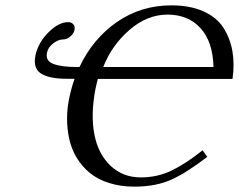

<svg xmlns="http://www.w3.org/2000/svg" viewBox="-20 -678 884 710"><path d="M729 -122.1 746.6 -98.1Q669.4 -38.6 612.3 -13.2Q555.2 12.2 477.5 12.2Q425.3 12.2 382.8 -1.5Q340.3 -15.1 311.8 -38.8Q283.2 -62.5 263.9 -94.2Q244.6 -126 236.3 -163.1Q228 -200.2 228 -239.5Q228 -278.8 236.8 -318.8Q244.1 -354 255.9 -386.7H226.1Q162.6 -386.7 131.8 -406Q101.1 -425.3 111.3 -474.1Q121.6 -521 159.4 -558.6Q197.3 -596.2 232.4 -596.2Q244.1 -596.2 251.2 -588.1Q258.3 -580.1 255.4 -566.9Q252.9 -554.2 240.2 -543.2Q227.5 -532.2 213.4 -532.2Q195.8 -532.2 176.8 -517.6Q157.7 -502.9 153.8 -482.9Q147.5 -453.1 177.2 -441.7Q207 -430.2 263.2 -430.2H273.9Q323.2 -534.7 412.1 -596.4Q501 -658.2 613.8 -658.2Q683.1 -658.2 732.4 -636Q781.7 -613.8 806.4 -575Q831.1 -536.1 839.4 -488.8Q847.7 -441.4 839.8 -386.2H341.8Q338.9 -376.5 333 -349.1Q314.9 -254.4 328.9 -181.6Q342.8 -108.9 388.4 -65.4Q434.1 -22 500.5 -22Q563.5 -22 616.7 -48.3Q669.9 -74.7 729 -122.1ZM769.5 -430.2Q767.1 -524.4 721.2 -574.2Q675.3 -624 599.6 -624Q523.9 -624 458.5 -567.1Q393.1 -510.3 361.8 -430.2H383.3Z"/></svg>

Font: Linux Biolinum
Style: Italic
Weight: 400
Italic angle: -12°
Designer: Philipp H. Poll
Foundry: Philipp H. Poll
Version: Version 1.1.3 ; ttfautohint (v0.9)